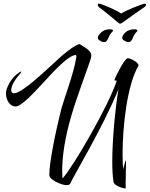

<svg xmlns="http://www.w3.org/2000/svg" viewBox="-20 -1017 828 1062"><path d="M784 -997C779 -997 771 -995 761 -991C742 -985 676 -959 650 -942C628 -959 565 -985 548 -991C538 -995 531 -997 527 -997C523 -997 521 -994 521 -989C521 -989 521 -988 521 -988C521 -985 524 -980 530 -975C541 -969 626 -899 632 -893C635 -892 639 -886 644 -886C649 -886 654 -890 659 -893C667 -899 763 -968 775 -975C782 -980 787 -984 788 -989C788 -994 787 -997 784 -997ZM691 -784C715 -784 712 -819 734 -839C738 -842 740 -845 740 -848C740 -853 734 -855 723 -855C702 -855 686 -849 674 -838C662 -826 656 -816 656 -809C656 -802 659 -797 665 -794C675 -787 684 -784 691 -784ZM556 -784C580 -784 577 -819 599 -839C603 -842 605 -845 605 -848C605 -853 599 -855 588 -855C568 -855 552 -849 540 -838C527 -826 521 -816 521 -809C521 -802 524 -797 530 -794C540 -787 549 -784 556 -784ZM672 25C675 25 676 25 676 24C675 21 675 12 675 1C675 -32 677 -90 677 -115C677 -126 676 -131 675 -131C674 -131 668 -102 661 -82C659 -106 658 -133 658 -163C658 -319 683 -546 746 -654V-656C746 -672 702 -695 687 -695C668 -695 613 -581 613 -574C613 -572 617 -571 626 -571C582 -435 388 -99 326 -30C325 -43 324 -58 324 -73C324 -152 339 -257 375 -378C405 -483 480 -679 483 -696C484 -701 485 -706 485 -709C485 -734 461 -748 421 -773C395 -771 325 -714 266 -657C239 -634 103 -501 58 -501C47 -501 42 -507 42 -519C42 -538 57 -570 86 -603C94 -612 98 -618 98 -620C98 -621 97 -621 96 -621C95 -621 92 -620 89 -618C64 -602 46 -582 33 -559C20 -536 13 -517 13 -503C13 -459 37 -428 66 -428C97 -428 161 -496 227 -568C293 -640 359 -709 398 -713C401 -708 403 -710 403 -707C403 -707 402 -701 400 -689C387 -611 334 -467 321 -421C286 -285 253 -116 253 -55C253 -50 253 -45 254 -42C256 -26 315 7 348 7C361 7 368 3 371 -6C378 -29 549 -311 635 -523C617 -412 601 -244 601 -123C601 -79 603 -41 608 -10C612 10 659 25 672 25Z"/></svg>

Font: Comforter
Style: Regular
Weight: 400
Designer: Robert E. Leuschke
Foundry: Robert E. Leuschke
Version: Version 1.013; ttfautohint (v1.8.3)